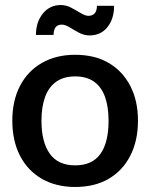

<svg xmlns="http://www.w3.org/2000/svg" viewBox="-20 -737 597 764"><path d="M279 -519Q357 -519 412.5 -486.5Q468 -454 498.5 -395Q529 -336 529 -257Q529 -177 498.5 -117.5Q468 -58 412.5 -25.5Q357 7 279 7Q203 7 146.5 -25.5Q90 -58 59.5 -117.5Q29 -177 29 -257Q29 -336 59.5 -395Q90 -454 146.5 -486.5Q203 -519 279 -519ZM279 -79Q347 -79 379.5 -124.5Q412 -170 412 -256Q412 -313 397.5 -352.5Q383 -392 353.5 -412.5Q324 -433 279 -433Q234 -433 204 -412Q174 -391 159.5 -351.5Q145 -312 145 -256Q145 -172 178 -125.5Q211 -79 279 -79ZM332 -674Q347 -674 356 -683Q365 -692 366 -714H434Q434 -662 407.5 -629Q381 -596 336 -596Q315 -596 295 -606.5Q275 -617 257.5 -628Q240 -639 226 -639Q210 -639 202 -629.5Q194 -620 193 -598H123Q123 -649 150.5 -683Q178 -717 222 -717Q243 -717 263 -706.5Q283 -696 301 -685Q319 -674 332 -674Z"/></svg>

Font: Aleo SemiBold
Style: Regular
Weight: 600
Designer: Alessio Laiso
Foundry: Alessio Laiso
Version: Version 2.001;gftools[0.9.29]